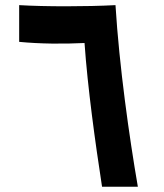

<svg xmlns="http://www.w3.org/2000/svg" viewBox="-20 -713 626 733"><path d="M369.6 0H506.3C473.1 -192.4 435.5 -459 420.9 -693.4C307.1 -687.5 152.3 -687.5 53.2 -693.4V-553.2C134.3 -545.4 221.7 -544.9 302.7 -548.8C314.5 -379.4 343.8 -167 369.6 0Z"/></svg>

Font: Cascadia Mono NF
Style: Bold
Weight: 700
Monospace: yes
Designer: Aaron Bell
Foundry: Saja Typeworks
Version: Version 2404.023